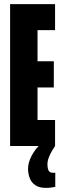

<svg xmlns="http://www.w3.org/2000/svg" viewBox="-20 -708 308 931"><path d="M29 0V-688H247V-562H162V-411H241V-284H162V-126H247V0ZM202 203Q171 203 152 190.5Q133 178 124.5 156.5Q116 135 116 110Q116 81 133 48Q150 15 178 -10L247 0Q240 10 231.5 24.5Q223 39 216.5 56Q210 73 210 90Q210 106 215 118Q220 130 239 130Q241 130 242.5 130Q244 130 248 129V198Q240 200 227.5 201.5Q215 203 202 203Z"/></svg>

Font: Saira UltraCondensed Black
Style: Regular
Weight: 900
Width: 1
Designer: Hector Gatti with collaboration of the Omnibus-Type team
Foundry: Omnibus-Type
Version: Version 1.101